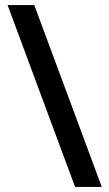

<svg xmlns="http://www.w3.org/2000/svg" viewBox="-20 -738 433 762"><path d="M116 -718H10L278 4H384Z"/></svg>

Font: Noto Sans Thai Cond SemBd
Style: Regular
Weight: 600
Width: 3
Designer: Monotype Design Team
Foundry: Monotype Imaging Inc.
Version: Version 2.002